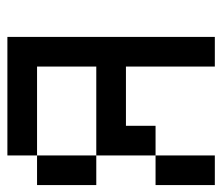

<svg xmlns="http://www.w3.org/2000/svg" viewBox="-62 -646 623 540"><g transform="rotate(-90 250.0 -375.5)"><path d="M0 -83.3V-250H83.3V-83.3ZM0 -416.7V-583.3H83.3V-416.7ZM83.3 -416.7H333.3V-583.3H83.3V-666.7H416.7V-83.3H333.3V-333.3H166.7V-250H83.3Z"/></g></svg>

Font: GalmuriMono11 Regular
Style: Regular
Weight: 400
Designer: Lee Minseo (quiple)
Version: Version 2.399;hotconv 1.1.1;makeotfexe 2.6.0 DEVELOPMENT